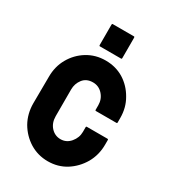

<svg xmlns="http://www.w3.org/2000/svg" viewBox="-171 -794 796 886"><g transform="rotate(30 226.5 -351.0)"><path d="M223.1 -1.5Q170.4 -1.5 126.5 -28.3Q83.5 -55.2 57.6 -99.6Q32.2 -145 32.2 -200.2L33.2 -342.3Q33.2 -396.5 58.1 -440.4Q83 -484.4 126 -511.2Q169.9 -538.1 223.1 -538.1Q277.3 -538.1 319.8 -512.2Q362.3 -485.8 387.7 -440.9Q413.6 -397 413.6 -342.3V-316.9Q413.6 -313.5 409.7 -313.5H300.3Q296.4 -313.5 296.4 -316.9V-342.3Q296.4 -374.5 275.4 -397.9Q254.4 -421.4 223.1 -421.4Q188.5 -421.4 169.9 -397.5Q151.4 -373.5 151.4 -342.3V-200.2Q151.4 -164.6 172.4 -141.6Q193.4 -119.1 223.1 -119.1Q254.4 -119.1 275.4 -144Q296.4 -168.9 296.4 -200.2V-225.6Q296.4 -229.5 300.3 -229.5H410.6Q414.6 -229.5 414.6 -225.6V-200.2Q414.6 -145.5 388.7 -100.1Q362.3 -55.2 319.8 -28.3Q276.9 -1.5 223.1 -1.5ZM279.8 -699.7Q283.7 -699.7 283.7 -694.8V-585.9Q283.7 -581.1 279.8 -581.1H167Q163.1 -581.1 163.1 -585.9V-694.8Q163.1 -699.7 167 -699.7Z"/></g></svg>

Font: WRV
Style: Display
Weight: 400
Designer: Will Viles x Danh Hong
Version: Version 8.001; ttfautohint (v1.8.3)